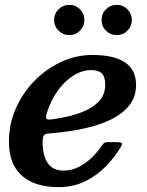

<svg xmlns="http://www.w3.org/2000/svg" viewBox="-20 -760 609 793"><path d="M462 -615Q488 -615 506.2 -633.2Q524.5 -651.5 524.5 -677.5Q524.5 -703.5 506.2 -721.8Q488 -740 462 -740Q436 -740 417.8 -721.8Q399.5 -703.5 399.5 -677.5Q399.5 -651.5 417.8 -633.2Q436 -615 462 -615ZM266 -615Q292 -615 310.2 -633.2Q328.5 -651.5 328.5 -677.5Q328.5 -703.5 310.2 -721.8Q292 -740 266 -740Q240.5 -740 222 -721.8Q203.5 -703.5 203.5 -677.5Q203.5 -651.5 222 -633.2Q240.5 -615 266 -615ZM17 -176Q17 -108 43.5 -66.5Q70 -25 116 -6Q162 13 220 13Q282.5 13 331.8 -11.2Q381 -35.5 417.8 -73.5Q454.5 -111.5 478.5 -152.5Q486 -165.5 483 -169.2Q480 -173 463 -173H430Q417 -173 412.2 -170.8Q407.5 -168.5 403 -161.5Q384.5 -134 360 -110Q335.5 -86 305.8 -70.8Q276 -55.5 242.5 -55.5Q197.5 -55.5 176.8 -86.8Q156 -118 156 -173.5Q156 -193 161 -200.2Q166 -207.5 180.5 -208.5Q222.5 -211.5 271 -218.8Q319.5 -226 367.5 -239.5Q415.5 -253 455 -275.2Q494.5 -297.5 518.2 -330.5Q542 -363.5 542 -409.5Q542 -471 496.8 -502Q451.5 -533 361 -533Q295.5 -533 233.8 -504.8Q172 -476.5 123.2 -427Q74.5 -377.5 45.8 -313Q17 -248.5 17 -176ZM190 -266.5Q173 -264.5 170.8 -271.5Q168.5 -278.5 174 -295.5Q191.5 -348.5 220.2 -387.8Q249 -427 284.8 -448.8Q320.5 -470.5 356.5 -470.5Q386 -470.5 400.2 -457.2Q414.5 -444 414.5 -409.5Q414.5 -373 393.8 -347.8Q373 -322.5 339.5 -306.2Q306 -290 266.8 -280.5Q227.5 -271 190 -266.5Z"/></svg>

Font: Besley SemiBold
Style: Italic
Weight: 600
Italic angle: -13°
Designer: Owen Earl
Foundry: indestructible type*
Version: Version 2.001